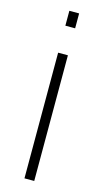

<svg xmlns="http://www.w3.org/2000/svg" viewBox="-114 -758 430 797"><g transform="rotate(15 101.0 -360.0)"><path d="M80 -656V-720H122V-656ZM80 0V-540H122V0Z"/></g></svg>

Font: Vela Sans GX ExtLt
Style: Regular
Weight: 200
Designer: Principal design: Mikhail Sharanda - project Manrope.
Design modification: Ravid Balaliev
Foundry: Mikhail Sharanda
Version: Version 1.001